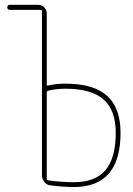

<svg xmlns="http://www.w3.org/2000/svg" viewBox="-20 -750 540 780"><path d="M169.9 -375V-24.4Q169.9 -18.6 174.8 -17.6Q227.5 -9.8 280.3 -9.8Q367.2 -9.8 408.7 -59.1Q450.2 -108.4 450.2 -210Q450.2 -302.7 400.4 -346.2Q350.6 -389.6 245.1 -389.6Q206.1 -389.6 173.8 -380.9Q169.9 -379.9 169.9 -375ZM19.5 -710Q9.8 -710 9.8 -720.2Q9.8 -730.5 19.5 -730.5H134.8Q149.4 -730.5 159.7 -720.2Q169.9 -710 169.9 -695.3V-406.2Q169.9 -404.3 171.4 -402.8Q172.9 -401.4 173.8 -402.3Q209 -410.2 245.1 -410.2Q360.4 -410.2 415 -360.8Q469.7 -311.5 469.7 -210Q469.7 9.8 280.3 9.8Q238.3 9.8 183.6 2.9Q168.9 1 159.7 -11.2Q150.4 -23.4 150.4 -38.1V-705.1Q150.4 -710 144.5 -710Z"/></svg>

Font: Rounded-X Mgen+ 1m thin
Style: Regular
Weight: 100
Designer: [Source Han Sans]
Ryoko NISHIZUKA  (kana & ideographs); Paul D. Hunt (Latin, Greek & Cyrillic); Wenlong ZHANG  (bopomofo
Version: Version 1.059.20150602